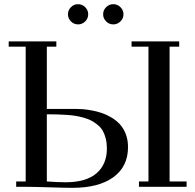

<svg xmlns="http://www.w3.org/2000/svg" viewBox="-20 -902 941 927"><path d="M22 -676.8V-702.1H252V-676.8H206.1V-376H350.1Q364.7 -376 381.1 -374.8Q397.5 -373.5 422.6 -368.9Q447.8 -364.3 470.7 -356.7Q493.7 -349.1 517.6 -335Q541.5 -320.8 558.8 -302Q576.2 -283.2 587.2 -254.9Q598.1 -226.6 598.1 -191.9Q598.1 -97.7 527.3 -46.4Q456.5 4.9 330.1 4.9Q296.9 4.9 219.7 2.4Q142.6 0 104 0H58.1V-25.9H104V-676.8ZM206.1 -25.9Q259.8 -22 295.9 -22Q395.5 -22 445.8 -65.2Q496.1 -108.4 496.1 -185.1Q496.1 -210.9 490.7 -232.4Q485.4 -253.9 476.6 -269.8Q467.8 -285.6 452.6 -298.1Q437.5 -310.5 422.6 -318.8Q407.7 -327.1 386 -333.3Q364.3 -339.4 345.7 -342.5Q327.1 -345.7 300.5 -347.4Q273.9 -349.1 254.2 -349.6Q234.4 -350.1 206.1 -350.1ZM322.5 -798.6Q308.1 -813 308.1 -833Q308.1 -853 322.5 -867.4Q336.9 -881.8 356.9 -881.8Q377 -881.8 391.4 -867.4Q405.8 -853 405.8 -833Q405.8 -813 391.4 -798.6Q377 -784.2 356.9 -784.2Q336.9 -784.2 322.5 -798.6ZM492.4 -798.6Q478 -813 478 -833Q478 -853 492.4 -867.4Q506.8 -881.8 526.9 -881.8Q546.9 -881.8 561.5 -867.4Q576.2 -853 576.2 -833Q576.2 -813 561.5 -798.6Q546.9 -784.2 526.9 -784.2Q506.8 -784.2 492.4 -798.6ZM615.2 -676.8V-702.1H845.2V-676.8H798.8V-25.9H880.9V0H650.9V-25.9H696.8V-676.8Z"/></svg>

Font: Dehuti
Style: Bold
Weight: 700
Version: Version 1.2